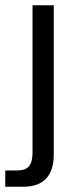

<svg xmlns="http://www.w3.org/2000/svg" viewBox="-48 -545 301 732"><path d="M-28 167V105H16Q48 105 62 89.5Q76 74 76 37V-525H157V43Q157 167 40 167Z"/></svg>

Font: Mona Sans
Style: Regular
Weight: 400
Designer: Deni Anggara
Foundry: GitHub
Version: Version 2.000;Glyphs 3.2.3 (3260)